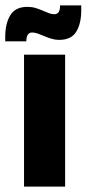

<svg xmlns="http://www.w3.org/2000/svg" viewBox="-38 -695 323 715"><path d="M51.5 0V-491.5H204.5V0ZM182 -546.5Q167.5 -546.5 153.5 -550.8Q139.5 -555 126.8 -560.5Q114 -566 102.8 -570Q91.5 -574 82 -574Q61 -574 60 -543.5V-541H-18.5V-558Q-18.5 -607.5 0.5 -638.5Q19.5 -669.5 64.5 -669.5Q80.5 -669.5 94.5 -665.2Q108.5 -661 121 -655.5Q133.5 -650 144 -646Q154.5 -642 164 -642Q185.5 -642 185.5 -672.5V-675H264.5V-656Q264.5 -607.5 246 -577Q227.5 -546.5 182 -546.5Z"/></svg>

Font: Anek Latin Medium
Style: Bold
Weight: 700
Version: Version 1.003